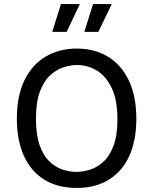

<svg xmlns="http://www.w3.org/2000/svg" viewBox="-20 -912 754 945"><path d="M358 13Q262 13 196 -29Q130 -71 96.5 -147.5Q63 -224 63 -327Q63 -442 101 -518.5Q139 -595 205.5 -634Q272 -673 358 -673Q447 -673 513 -632Q579 -591 615 -514Q651 -437 651 -327Q651 -223 617.5 -147Q584 -71 518 -29Q452 13 358 13ZM357 -66Q388 -66 423 -77Q458 -88 488.5 -115.5Q519 -143 538.5 -194Q558 -245 558 -324Q558 -420 530 -478.5Q502 -537 457 -564.5Q412 -592 359 -592Q329 -592 294.5 -581.5Q260 -571 228.5 -543Q197 -515 177 -463Q157 -411 157 -327Q157 -250 174.5 -199Q192 -148 221.5 -119Q251 -90 286 -78Q321 -66 357 -66ZM308 -755H237L280 -892H373ZM464 -755H395L438 -892H530Z"/></svg>

Font: Bricolage Grotesque 10pt
Style: Regular
Weight: 400
Designer: Mathieu Triay
Foundry: Atelier Triay
Version: Version 1.000; ttfautohint (v1.8.4.7-5d5b);gftools[0.9.32]